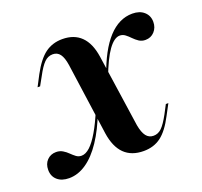

<svg xmlns="http://www.w3.org/2000/svg" viewBox="-103 -525 666 634"><g transform="rotate(-20 230.0 -208.0)"><path d="M301.6 11.3Q258.9 11.3 233.9 -13.3Q208.9 -37.9 201.6 -87.1L166.1 -340.3Q162.1 -366.9 152.8 -379.4Q143.5 -391.9 127.4 -391.9Q110.5 -391.9 97.6 -379Q84.7 -366.1 69.4 -337.1L52.4 -306.5H43.5L63.7 -345.2Q87.9 -390.3 113.7 -409.3Q139.5 -428.2 174.2 -428.2Q215.3 -428.2 239.9 -404Q264.5 -379.8 271.8 -331.5L308.9 -76.6Q313.7 -50 323.4 -37.5Q333.1 -25 349.2 -25Q365.3 -25 377.8 -37.1Q390.3 -49.2 406.5 -79L422.6 -109.7H431.5L411.3 -71.8Q387.9 -26.6 362.5 -7.7Q337.1 11.3 301.6 11.3ZM39.5 11.3Q13.7 11.3 -1.6 -2Q-16.9 -15.3 -16.9 -37.9Q-16.9 -58.9 -4.4 -71.8Q8.1 -84.7 27.4 -84.7Q40.3 -84.7 50.4 -78.6Q60.5 -72.6 68.5 -64.5Q76.6 -56.5 84.7 -50.4Q92.7 -44.4 103.2 -44.4Q117.7 -44.4 133.1 -58.5Q148.4 -72.6 164.9 -100.8Q181.5 -129 198.4 -170.2L202.4 -161.3Q181.5 -106.5 155.6 -67.7Q129.8 -29 100.4 -8.9Q71 11.3 39.5 11.3ZM273.4 -257.3 269.4 -264.5Q297.6 -346 335.5 -387.1Q373.4 -428.2 420.2 -428.2Q446 -428.2 461.3 -414.5Q476.6 -400.8 476.6 -379Q476.6 -358.9 464.1 -345.2Q451.6 -331.5 432.3 -331.5Q419.4 -331.5 409.7 -337.9Q400 -344.4 391.9 -352.8Q383.9 -361.3 375.4 -367.7Q366.9 -374.2 356.5 -374.2Q337.1 -374.2 316.1 -345.2Q295.2 -316.1 273.4 -257.3Z"/></g></svg>

Font: Playfair 144pt
Style: Bold Italic
Weight: 700
Italic angle: -15.6°
Designer: Claus Eggers Sørensen
Foundry: Claus Eggers Sørensen
Version: Version 2.203